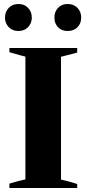

<svg xmlns="http://www.w3.org/2000/svg" viewBox="-20 -940 433 960"><path d="M5 -852Q5 -881 23.5 -900.5Q42 -920 72 -920Q102 -920 120.5 -900.5Q139 -881 139 -852Q139 -824 120.5 -804.5Q102 -785 72 -785Q42 -785 23.5 -804.5Q5 -824 5 -852ZM252 -852Q252 -881 270 -900.5Q288 -920 318 -920Q349 -920 367.5 -900.5Q386 -881 386 -852Q386 -823 367.5 -804Q349 -785 318 -785Q288 -785 270 -804Q252 -823 252 -852ZM27 -22Q73 -36 107 -43V-657Q92 -660 27 -679V-700H366V-677Q348 -672 285 -656V-42Q302 -39 344 -27Q349 -25 366 -20V0H27Z"/></svg>

Font: Trirong ExtraBold
Style: Regular
Weight: 800
Designer: Katatrad Team
Foundry: CadsonDemak
Version: Version 1.001